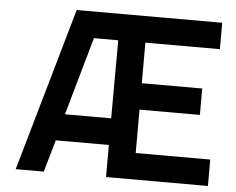

<svg xmlns="http://www.w3.org/2000/svg" viewBox="-50 -751 998 811"><g transform="rotate(5 449.0 -346.0)"><path d="M428 0V-136H203L164 0H45L243 -692H860V-580H544V-408H800V-296H544V-112H860V0ZM326 -580 232 -249H428L429 -580Z"/></g></svg>

Font: TitilliumText22L Rg
Style: Bold
Weight: 700
Designer: Campivisivi
Foundry: Campivisivi
Version: 1.000